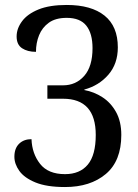

<svg xmlns="http://www.w3.org/2000/svg" viewBox="-20 -744 558 774"><path d="M242 10Q168 10 123 -8.5Q78 -27 58 -55Q38 -83 38 -112Q38 -146 57 -164.5Q76 -183 107 -183Q109 -125 141.5 -83.5Q174 -42 242 -42Q302 -42 334 -80.5Q366 -119 366 -200Q366 -346 234 -346H171V-400H234Q286 -400 319.5 -438Q353 -476 353 -550Q353 -609 328 -640.5Q303 -672 249 -672Q204 -672 177 -652.5Q150 -633 137.5 -602Q125 -571 125 -535Q91 -535 69 -549.5Q47 -564 47 -597Q47 -629 69 -658.5Q91 -688 135.5 -706Q180 -724 249 -724Q348 -724 401.5 -681Q455 -638 455 -553Q455 -487 417 -443Q379 -399 320 -383V-381Q359 -374 393 -352Q427 -330 448 -292Q469 -254 469 -200Q469 -95 406.5 -42.5Q344 10 242 10Z"/></svg>

Font: Noto Serif Condensed
Style: Regular
Weight: 400
Width: 3
Designer: Monotype Design Team
Foundry: Monotype Imaging Inc.
Version: Version 2.013; ttfautohint (v1.8.4.7-5d5b)